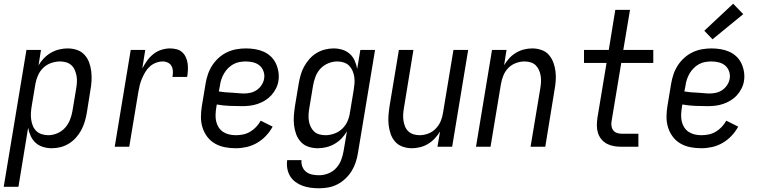

<svg xmlns="http://www.w3.org/2000/svg" viewBox="-48 -788 4068 1031"><path d="M-28 215 94 -520H172L159 -437Q171 -458 188 -475.5Q205 -493 226 -505Q247 -517 270 -522.5Q293 -528 315 -528Q341 -528 365 -520Q389 -512 405.5 -494Q422 -476 430.5 -453Q439 -430 442 -404.5Q445 -379 443.5 -353Q442 -327 437 -301L418 -181Q414 -158 407 -134.5Q400 -111 388.5 -89.5Q377 -68 360 -49Q343 -30 322 -17Q301 -4 277.5 2Q254 8 230 8Q206 8 183 1Q160 -6 143.5 -21Q127 -36 117 -57.5Q107 -79 103 -102L51 215ZM211 -62Q235 -62 259 -72Q283 -82 300.5 -101Q318 -120 327.5 -144Q337 -168 341 -192L361 -312Q364 -329 365 -346.5Q366 -364 363 -380.5Q360 -397 353.5 -412Q347 -427 335 -438Q323 -449 307 -453.5Q291 -458 274 -458Q250 -458 226 -449.5Q202 -441 184 -423.5Q166 -406 156 -383Q146 -360 142 -337L122 -217Q119 -199 118 -181Q117 -163 119.5 -145.5Q122 -128 128.5 -112Q135 -96 147 -84.5Q159 -73 176 -67.5Q193 -62 211 -62Z M568 0 654 -520H732L716 -420Q727 -441 741.5 -461.5Q756 -482 775.5 -497.5Q795 -513 818.5 -520.5Q842 -528 865 -528Q883 -528 900.5 -523.5Q918 -519 930.5 -507.5Q943 -496 950 -480.5Q957 -465 959.5 -447.5Q962 -430 961 -411.5Q960 -393 957 -375H878Q881 -390 880.5 -405Q880 -420 873.5 -432.5Q867 -445 854 -451.5Q841 -458 826 -458Q808 -458 789.5 -451Q771 -444 756.5 -431Q742 -418 732 -401Q722 -384 714.5 -366.5Q707 -349 702.5 -331Q698 -313 695 -295L646 0Z M1218 8Q1188 8 1159.5 2.5Q1131 -3 1106.5 -17Q1082 -31 1065 -53.5Q1048 -76 1039.5 -103Q1031 -130 1031 -159.5Q1031 -189 1036 -219L1056 -339Q1060 -364 1068.5 -389Q1077 -414 1091.5 -436.5Q1106 -459 1126.5 -477.5Q1147 -496 1171.5 -507.5Q1196 -519 1221.5 -523.5Q1247 -528 1272 -528Q1297 -528 1321.5 -524Q1346 -520 1367.5 -510.5Q1389 -501 1406 -485Q1423 -469 1433 -448Q1443 -427 1447 -402.5Q1451 -378 1447 -353Q1444 -333 1434 -313Q1424 -293 1409 -276.5Q1394 -260 1375 -248.5Q1356 -237 1335.5 -230Q1315 -223 1294 -220.5Q1273 -218 1252 -218Q1218 -218 1183.5 -219.5Q1149 -221 1116 -227L1113 -208Q1110 -189 1109.5 -171Q1109 -153 1113 -135.5Q1117 -118 1126.5 -103.5Q1136 -89 1150.5 -79.5Q1165 -70 1182.5 -66Q1200 -62 1218 -62Q1238 -62 1257.5 -66Q1277 -70 1295 -80.5Q1313 -91 1327.5 -106.5Q1342 -122 1352 -140L1416 -108Q1402 -82 1380.5 -59Q1359 -36 1332 -20.5Q1305 -5 1276 1.5Q1247 8 1218 8ZM1263 -286Q1280 -286 1297.5 -290Q1315 -294 1330.5 -304.5Q1346 -315 1356.5 -331Q1367 -347 1370 -364Q1374 -384 1367.5 -403.5Q1361 -423 1346.5 -435.5Q1332 -448 1312.5 -453Q1293 -458 1272 -458Q1256 -458 1238.5 -455Q1221 -452 1205.5 -443.5Q1190 -435 1177 -422Q1164 -409 1155 -393.5Q1146 -378 1140.5 -361.5Q1135 -345 1133 -328L1127 -297Q1144 -294 1161 -292.5Q1178 -291 1195 -290.5Q1212 -290 1229 -288Q1246 -286 1263 -286Z M1666 223Q1642 223 1619.5 220Q1597 217 1576.5 209.5Q1556 202 1538.5 189Q1521 176 1510 158Q1499 140 1495 118Q1491 96 1494 72H1571Q1569 91 1576 108Q1583 125 1597 135.5Q1611 146 1629 149.5Q1647 153 1666 153Q1690 153 1714.5 143.5Q1739 134 1757 114.5Q1775 95 1784 71Q1793 47 1797 23L1815 -83Q1803 -62 1786 -44.5Q1769 -27 1748 -15Q1727 -3 1704 2.5Q1681 8 1659 8Q1632 8 1608 0Q1584 -8 1567.5 -26Q1551 -44 1542.5 -67Q1534 -90 1531 -115.5Q1528 -141 1530 -167Q1532 -193 1536 -219L1556 -339Q1560 -362 1566.5 -385.5Q1573 -409 1585 -430.5Q1597 -452 1613.5 -471Q1630 -490 1651.5 -503Q1673 -516 1696.5 -522Q1720 -528 1743 -528Q1768 -528 1790.5 -521Q1813 -514 1830 -499Q1847 -484 1856.5 -462.5Q1866 -441 1870 -418L1887 -520H1966L1874 34Q1870 59 1862 83.5Q1854 108 1840.5 130Q1827 152 1807 171Q1787 190 1763.5 202Q1740 214 1715 218.5Q1690 223 1666 223ZM1700 -62Q1723 -62 1747 -70.5Q1771 -79 1789.5 -96.5Q1808 -114 1818 -137Q1828 -160 1831 -183L1851 -303Q1854 -321 1855.5 -339Q1857 -357 1854.5 -374.5Q1852 -392 1845 -408Q1838 -424 1826.5 -435.5Q1815 -447 1798 -452.5Q1781 -458 1763 -458Q1739 -458 1714.5 -448Q1690 -438 1672.5 -419Q1655 -400 1646 -376Q1637 -352 1633 -328L1613 -208Q1610 -191 1609 -173.5Q1608 -156 1610.5 -139.5Q1613 -123 1620 -108Q1627 -93 1638.5 -82Q1650 -71 1666.5 -66.5Q1683 -62 1700 -62Z M2164 8Q2138 8 2114 -0.5Q2090 -9 2074 -27Q2058 -45 2050 -68Q2042 -91 2039 -116Q2036 -141 2038 -167Q2040 -193 2044 -219L2094 -520H2172L2121 -208Q2118 -191 2117 -174Q2116 -157 2118.5 -140.5Q2121 -124 2127 -109Q2133 -94 2144.5 -83Q2156 -72 2172 -67Q2188 -62 2205 -62Q2228 -62 2251 -70.5Q2274 -79 2291.5 -97Q2309 -115 2318.5 -137.5Q2328 -160 2331 -183L2387 -520H2466L2380 0H2301L2315 -82Q2303 -62 2286.5 -44.5Q2270 -27 2250 -15Q2230 -3 2207.5 2.5Q2185 8 2164 8Z M2508 0 2594 -520H2672L2659 -438Q2671 -458 2687 -475.5Q2703 -493 2723.5 -505Q2744 -517 2766 -522.5Q2788 -528 2810 -528Q2836 -528 2860 -519.5Q2884 -511 2899.5 -493Q2915 -475 2923.5 -452Q2932 -429 2935 -404Q2938 -379 2936 -353Q2934 -327 2929 -301L2880 0H2801L2853 -312Q2856 -329 2857 -346Q2858 -363 2855.5 -379.5Q2853 -396 2846.5 -411Q2840 -426 2829 -437Q2818 -448 2802 -453Q2786 -458 2768 -458Q2746 -458 2722.5 -449.5Q2699 -441 2681.5 -423Q2664 -405 2655 -382.5Q2646 -360 2642 -337L2586 0Z M3289 0Q3268 0 3248 -3.5Q3228 -7 3211 -16Q3194 -25 3181.5 -40Q3169 -55 3163 -74Q3157 -93 3157 -113.5Q3157 -134 3160 -155L3209 -450H3088V-520H3221L3256 -735H3335L3299 -520H3460V-450H3288L3237 -143Q3234 -129 3235 -115.5Q3236 -102 3243 -91Q3250 -80 3262.5 -75Q3275 -70 3289 -70H3380V0Z M3718 8Q3688 8 3659.5 2.5Q3631 -3 3606.5 -17Q3582 -31 3565 -53.5Q3548 -76 3539.5 -103Q3531 -130 3531 -159.5Q3531 -189 3536 -219L3556 -339Q3560 -364 3568.5 -389Q3577 -414 3591.5 -436.5Q3606 -459 3626.5 -477.5Q3647 -496 3671.5 -507.5Q3696 -519 3721.5 -523.5Q3747 -528 3772 -528Q3797 -528 3821.5 -524Q3846 -520 3867.5 -510.5Q3889 -501 3906 -485Q3923 -469 3933 -448Q3943 -427 3947 -402.5Q3951 -378 3947 -353Q3944 -333 3934 -313Q3924 -293 3909 -276.5Q3894 -260 3875 -248.5Q3856 -237 3835.5 -230Q3815 -223 3794 -220.5Q3773 -218 3752 -218Q3718 -218 3683.5 -219.5Q3649 -221 3616 -227L3613 -208Q3610 -189 3609.5 -171Q3609 -153 3613 -135.5Q3617 -118 3626.5 -103.5Q3636 -89 3650.5 -79.5Q3665 -70 3682.5 -66Q3700 -62 3718 -62Q3738 -62 3757.5 -66Q3777 -70 3795 -80.5Q3813 -91 3827.5 -106.5Q3842 -122 3852 -140L3916 -108Q3902 -82 3880.5 -59Q3859 -36 3832 -20.5Q3805 -5 3776 1.5Q3747 8 3718 8ZM3763 -286Q3780 -286 3797.5 -290Q3815 -294 3830.5 -304.5Q3846 -315 3856.5 -331Q3867 -347 3870 -364Q3874 -384 3867.5 -403.5Q3861 -423 3846.5 -435.5Q3832 -448 3812.5 -453Q3793 -458 3772 -458Q3756 -458 3738.5 -455Q3721 -452 3705.5 -443.5Q3690 -435 3677 -422Q3664 -409 3655 -393.5Q3646 -378 3640.5 -361.5Q3635 -345 3633 -328L3627 -297Q3644 -294 3661 -292.5Q3678 -291 3695 -290.5Q3712 -290 3729 -288Q3746 -286 3763 -286ZM3778 -577 3734 -623 3889 -768 3943 -712Z"/></svg>

Font: Iosevka SS04
Style: Italic
Weight: 400
Italic angle: -9°
Monospace: yes
Designer: Belleve Invis
Foundry: Belleve Invis
Version: Version 19.0.0; ttfautohint (v1.8.4)